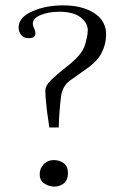

<svg xmlns="http://www.w3.org/2000/svg" viewBox="-20 -690 434 720"><path d="M165 -211.9Q164.1 -219.7 160.2 -245.4Q156.2 -271 154.8 -286.1Q149.9 -331.1 149.9 -349.1Q149.9 -369.6 173.8 -392.1Q203.1 -419.4 234.9 -443.8Q286.1 -483.9 297.9 -519Q309.1 -555.2 309.1 -577.1Q309.1 -604 282.2 -625Q255.4 -646 202.1 -646Q162.6 -646 132.8 -633.8Q103 -622.1 103 -600.1Q103 -595.2 107.9 -584Q112.8 -572.8 112.8 -566.9Q112.8 -554.7 106 -550.8Q99.6 -546.9 87.9 -546.9Q68.4 -546.9 59.1 -559.1Q49.8 -571.3 49.8 -586.9Q49.8 -625.5 102.1 -647.9Q151.9 -669.9 216.8 -669.9Q288.1 -669.9 333 -641.1Q377.9 -612.3 377.9 -561Q377.9 -524.4 360.8 -491.2Q344.7 -459.5 301.8 -430.2Q288.1 -419.9 265.6 -404.3Q243.2 -388.7 241.2 -387.2Q214.8 -366.7 209 -330.1Q201.7 -270 200.2 -211.9ZM184.1 9.8Q163.1 9.8 146 -2Q128.9 -12.2 128.9 -37.1Q128.9 -59.1 145 -75.2Q159.7 -89.8 182.1 -89.8Q202.1 -89.8 219.2 -78.1Q234.9 -65.9 234.9 -40Q234.9 -16.1 220.2 -2.9Q204.1 9.8 184.1 9.8Z"/></svg>

Font: Unna Light
Style: Regular
Weight: 300
Designer: Jorge de Buen Unna
Foundry: Omnibus-Type
Version: Version 2.007;PS 002.007;hotconv 1.0.88;makeotf.lib2.5.64775